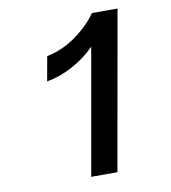

<svg xmlns="http://www.w3.org/2000/svg" viewBox="-85 -836 809 909"><g transform="rotate(-10 320.0 -381.5)"><path d="M387 -607Q340 -559 279.5 -526Q219 -493 153 -481L174 -599Q249 -614 313.5 -660Q378 -706 418 -763H541L406 0H280Z"/></g></svg>

Font: Open Sauce One SemiBold Italic
Style: Regular
Weight: 600
Italic angle: -10°
Designer: Alfredo Marco Pradil
Foundry: Creative Sauce Fz LLC
Version: Version 1.477